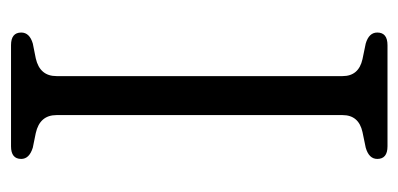

<svg xmlns="http://www.w3.org/2000/svg" viewBox="-212 -528 740 357"><g transform="rotate(90 158.5 -350.0)"><path d="M194.5 -84.5Q194.5 -53.5 228 -46L255 -40.5Q276 -34 276 -19Q276 0 252.5 0H64.5Q41 0 41 -19Q41 -34.5 61.5 -40.5L89 -46Q122 -53.5 122 -84.5V-616.5Q122 -646.5 90.5 -653.5L61.5 -659.5Q41 -665.5 41 -681Q41 -700 64.5 -700H252.5Q276 -700 276 -681Q276 -665.5 255 -659.5L226 -653.5Q194.5 -646.5 194.5 -616.5Z"/></g></svg>

Font: Fraunces 72pt S100 Light
Style: Regular
Weight: 300
Version: Version 1.000; ttfautohint (v1.8.3)